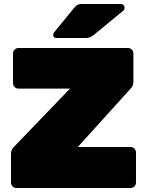

<svg xmlns="http://www.w3.org/2000/svg" viewBox="-20 -940 733 960"><path d="M660 -178V-27Q660 -16 652 -8Q644 0 633 0H62Q51 0 43 -8Q35 -16 35 -27V-171Q35 -191 50 -206L330 -497H72Q61 -497 53 -505Q45 -513 45 -524V-673Q45 -684 53 -692Q61 -700 72 -700H620Q631 -700 639 -692Q647 -684 647 -673V-531Q647 -511 634 -498L369 -205H633Q644 -205 652 -197Q660 -189 660 -178ZM388 -920H584Q593 -920 598 -914.5Q603 -909 603 -900Q603 -893 598 -888L451 -767Q440 -758 431.5 -754Q423 -750 409 -750H262Q246 -750 246 -766Q246 -774 251 -779L351 -901Q362 -913 369 -916.5Q376 -920 388 -920Z"/></svg>

Font: Rubik
Style: Regular
Weight: 900
Designer: Hubert & Fischer
Foundry: Hubert & Fischer
Version: Version 1.100